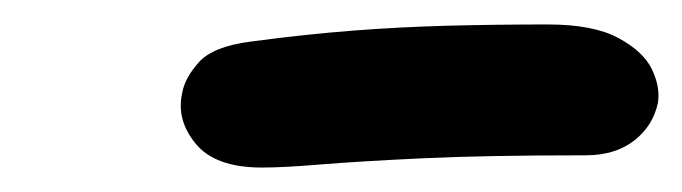

<svg xmlns="http://www.w3.org/2000/svg" viewBox="-20 -750 558 157"><path d="M194 -613Q156 -613 140 -632.5Q124 -652 129 -674Q131 -686 142.5 -699Q154 -712 185 -716Q230 -722 269 -725Q308 -728 347 -729Q386 -730 428 -730Q465 -730 485.5 -719Q506 -708 513 -693.5Q520 -679 518 -666Q514 -647 498.5 -635Q483 -623 459 -623Q376 -623 324 -620.5Q272 -618 242 -615.5Q212 -613 194 -613Z"/></svg>

Font: Shantell Sans Medium
Style: Italic
Weight: 500
Italic angle: -11°
Designer: Stephen Nixon, Anya Danilova, Shantell Martin
Foundry: Arrow Type
Version: Version 1.011;[c5ecc13dd]